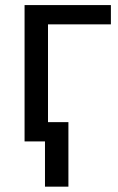

<svg xmlns="http://www.w3.org/2000/svg" viewBox="-20 -548 459 744"><path d="M409.7 -453.6V-528.3H75.2V0H166V-453.6ZM245.1 175.3V-74.7H154.3V175.3Z"/></svg>

Font: FAU Chimera
Style: Regular
Weight: 400
Version: Version 1.002;hotconv 1.0.117;makeotfexe 2.5.65602